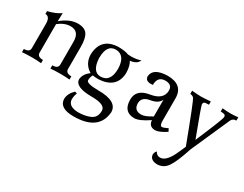

<svg xmlns="http://www.w3.org/2000/svg" viewBox="-81 -988 2231 1755"><g transform="rotate(30 1035.0 -111.0)"><path d="M543.9 0Q503.4 -4.4 444.3 -4.4Q385.3 -4.4 342.3 0V-34.2Q402.3 -34.2 402.8 -76.7V-317.9Q402.8 -427.7 310.1 -427.7Q247.6 -427.7 184.1 -377.9V-76.7Q184.1 -34.2 244.1 -34.2V0Q203.6 -4.4 144.5 -4.4Q85.4 -4.4 42.5 0V-34.2Q102.5 -34.2 102.5 -76.7V-334.5Q102.1 -409.7 53.2 -409.7V-439.5Q133.3 -458 186.5 -495.1Q184.1 -448.7 184.1 -408.7Q271.5 -482.4 356.4 -482.4Q427.7 -482.4 455.8 -441.7Q483.9 -400.9 483.9 -311.5V-76.7Q483.9 -34.2 543.9 -34.2Z M773.4 -165.5Q879.4 -165.5 879.4 -308.6Q875.5 -445.8 776.9 -449.7Q679.7 -449.7 679.7 -306.2Q687 -167 773.4 -165.5ZM742.2 272.9Q593.3 272.9 589.4 177.2Q590.3 120.6 643.1 69.3L666 77.1Q653.3 105 651.9 144.5Q654.3 214.8 756.3 219.7Q833 219.7 887.9 195.3Q942.9 170.9 942.9 99.1Q942.9 34.2 800.3 33.7Q618.2 33.7 618.2 -49.8Q623.5 -104.5 681.2 -147.9Q596.7 -198.2 596.7 -300.3Q605.5 -476.6 782.7 -482.4Q853 -482.4 892.1 -466.3Q909.2 -464.8 924.8 -464.8Q981.9 -464.8 1026.4 -481Q1011.7 -448.7 983.2 -437Q954.6 -425.3 935.1 -425.3Q961.4 -385.3 962.9 -309.1Q955.1 -145 770.5 -134.8Q736.8 -134.8 709.5 -139.6Q693.8 -113.3 693.8 -81.1Q693.8 -46.4 823.2 -46.4Q1023.9 -46.4 1023.9 68.8Q1005.9 272.9 742.2 272.9Z M1270.5 -50.3Q1309.6 -50.3 1379.9 -93.8V-271.5Q1359.4 -219.2 1276.1 -205.8Q1192.9 -192.4 1192.9 -125.5Q1193.4 -50.3 1270.5 -50.3ZM1452.1 9.8Q1386.2 9.8 1381.8 -56.2Q1284.2 9.8 1232.4 9.8Q1115.7 9.8 1115.7 -120.6Q1115.7 -228.5 1248.3 -249.5Q1380.9 -270.5 1381.3 -367.7Q1381.3 -430.2 1309.6 -430.2Q1234.4 -430.2 1228.5 -352.5Q1228.5 -343.3 1229.5 -339.4Q1216.8 -337.4 1207 -337.4Q1148.9 -337.4 1147.5 -384.8Q1154.3 -474.6 1302.7 -479.5Q1468.8 -479.5 1468.8 -335.4V-98.6Q1468.8 -46.9 1492.2 -46.9Q1507.8 -47.4 1551.8 -68.4L1566.4 -38.6Q1491.2 9.8 1452.1 9.8Z M1624 270.5Q1551.8 269 1544.9 213.9Q1545.9 184.6 1564.5 169.9Q1580.1 203.6 1616.2 204.1Q1684.6 204.1 1743.2 64.5L1772 0Q1619.1 -407.2 1603.5 -422.9Q1587.9 -438.5 1565.4 -438.5V-472.7Q1631.8 -466.8 1661.1 -466.8Q1689.5 -466.8 1762.7 -472.7V-438.5Q1724.6 -438.5 1714.8 -432.6Q1705.1 -426.8 1705.1 -408.2Q1705.1 -394.5 1816.4 -98.6Q1939.5 -384.8 1939.5 -410.2Q1939.5 -427.7 1927.2 -433.1Q1915 -438.5 1886.7 -438.5V-472.7Q1930.7 -467.8 1970.7 -467.8Q2002.9 -467.8 2052.7 -472.7V-438.5Q2016.6 -438.5 2002 -409.2Q1973.6 -342.8 1820.3 1Q1770.5 154.8 1730 212.6Q1689.5 270.5 1624 270.5Z"/></g></svg>

Font: Almanac
Style: Regular
Weight: 400
Designer: Eden's Almanac
Version: Version 3.501;March 28, 2021;FontCreator 13.0.0.2683 64-bit